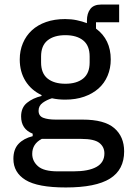

<svg xmlns="http://www.w3.org/2000/svg" viewBox="-20 -614 573 846"><path d="M527 53Q527 134 464.5 173Q402 212 270 212Q146 212 92.5 179Q39 146 39 86Q39 44 61.5 20Q84 -4 124 -14V-25Q73 -45 73 -101Q73 -140 99 -161Q125 -182 163 -191V-195Q117 -217 92 -257.5Q67 -298 67 -352Q67 -391 81 -424Q95 -457 120.5 -480.5Q146 -504 183 -517Q220 -530 267 -530Q294 -530 318 -525Q342 -520 363 -512V-523Q363 -555 378 -574.5Q393 -594 426 -594H505V-516H403V-488Q468 -440 468 -352Q468 -313 454 -280Q440 -247 414 -224Q388 -201 351 -188Q314 -175 267 -175Q252 -175 237 -176.5Q222 -178 209 -181Q186 -174 168 -161Q150 -148 150 -126Q150 -103 170.5 -95Q191 -87 226 -87H344Q440 -87 483.5 -49.5Q527 -12 527 53ZM440 62Q440 33 417.5 15.5Q395 -2 338 -2H164Q122 20 122 64Q122 96 147.5 118.5Q173 141 234 141H304Q370 141 405 121.5Q440 102 440 62ZM268 -245Q318 -245 346.5 -268Q375 -291 375 -339V-365Q375 -413 346.5 -436Q318 -459 268 -459Q218 -459 189.5 -436Q161 -413 161 -365V-339Q161 -291 189.5 -268Q218 -245 268 -245Z"/></svg>

Font: IBM Plex Sans KR Text
Style: Regular
Weight: 450
Designer: Mike Abbink; Paul van der Laan; Pieter van Rosmalen; Wujin Sim; Chorong Kim; Dohee Lee;
Foundry: Sandoll Inc.
Version: Version 1.001